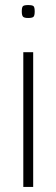

<svg xmlns="http://www.w3.org/2000/svg" viewBox="-20 -738 223 758"><path d="M91 -667Q76 -667 71 -672Q66 -677 66 -693Q66 -709 70.5 -713.5Q75 -718 91 -718Q108 -718 112.5 -713.5Q117 -709 117 -693Q117 -677 112.5 -672Q108 -667 91 -667ZM72 0V-532H111V0Z"/></svg>

Font: Georama ExtraCondensed Thin ExtraLight
Style: Regular
Weight: 250
Version: Version 1.001